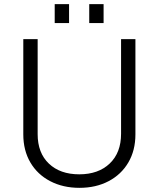

<svg xmlns="http://www.w3.org/2000/svg" viewBox="-20 -891 763 923"><path d="M161 -703V-246Q161 -156 215 -104.5Q269 -53 361 -53Q453 -53 507.5 -105Q562 -157 562 -248V-703H631V-245Q631 -168 597 -110Q563 -52 502 -20Q441 12 362 12Q283 12 221.5 -20Q160 -52 126 -110Q92 -168 92 -245V-703ZM312 -871V-780H243V-871ZM478 -871V-780H409V-871Z"/></svg>

Font: Museo Sans Light
Style: Regular
Weight: 300
Designer: Jos Buivenga
Foundry: Jos Buivenga & Rosetta Type Foundry (extension, remastering)
Version: Version 3.600;PS 1.000;hotconv 1.0.88;makeotf.lib2.5.647800;